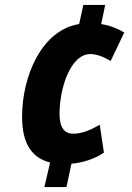

<svg xmlns="http://www.w3.org/2000/svg" viewBox="-20 -744 531 774"><path d="M159 10H248L268 -84C312 -88 360 -102 399 -129L382 -241C344 -219 310 -205 275 -205C239 -205 220 -231 220 -285C220 -388 264 -526 344 -526C371 -526 400 -514 426 -498L481 -613C454 -629 424 -641 388 -647L404 -724H316L299 -647C148 -623 69 -437 69 -273C69 -163 110 -107 182 -89Z"/></svg>

Font: Noto Sans Display SemiCondensed Extra
Style: Italic
Weight: 800
Width: 4
Italic angle: -12°
Designer: Monotype Design Team
Foundry: Monotype Imaging Inc.
Version: Version 1.900